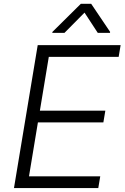

<svg xmlns="http://www.w3.org/2000/svg" viewBox="-20 -957 634 977"><path d="M51.1 0 171.9 -727.3H593.8L583.8 -667.6H228.3L182.9 -393.8H516L506 -334.2H172.9L127.5 -59.7H490.1L480.1 0ZM308.1 -789.8 410.1 -892.8 477.5 -789.8H539.7L540.3 -794.7L444.1 -937.5H391.2L246.9 -794.7L246 -789.8Z"/></svg>

Font: Inter Light  BETA
Style: Italic
Weight: 300
Italic angle: 9.39999°
Designer: Rasmus Andersson
Foundry: rsms
Version: Version 3.011;git-f93a4a705